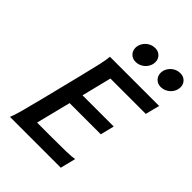

<svg xmlns="http://www.w3.org/2000/svg" viewBox="-263 -1064 1190 1190"><g transform="rotate(45 332.5 -469.0)"><path d="M543.5 -412.6 521 -321.8H247.6L190.4 -93.8H318.4Q400.9 -93.8 445.1 -95Q489.3 -96.2 517.1 -100.6L492.2 0H46.4Q57.6 -25.9 70.3 -72Q83 -118.2 106 -209L176.8 -493.2Q198.2 -580.1 209 -627.9Q219.7 -675.8 221.2 -701.7H652.3L628.9 -608.4H318.8L270 -412.6ZM575.7 -791.5Q548.8 -791.5 531.2 -809.3Q513.7 -827.1 513.7 -853Q513.7 -874.5 525.4 -894.3Q537.1 -914.1 557.4 -926.3Q577.6 -938.5 602.5 -938.5Q629.9 -938.5 647.2 -921.1Q664.6 -903.8 664.6 -877.9Q664.6 -855.5 652.6 -835.4Q640.6 -815.4 620.1 -803.5Q599.6 -791.5 575.7 -791.5ZM355.5 -791.5Q328.6 -791.5 311 -809.1Q293.5 -826.7 293.5 -853Q293.5 -874.5 305.2 -894.3Q316.9 -914.1 337.2 -926.3Q357.4 -938.5 382.3 -938.5Q409.2 -938.5 426.8 -921.1Q444.3 -903.8 444.3 -877.9Q444.3 -855.5 432.4 -835.4Q420.4 -815.4 399.9 -803.5Q379.4 -791.5 355.5 -791.5Z"/></g></svg>

Font: Lesson One Medium
Style: Italic
Weight: 500
Italic angle: -14°
Designer: But Ko, Victor Gaultney, Annie Olsen, Julie Remington, Don Collingsworth, Eric Hays, Becca Hirsbrunner
Version: Version 1.100